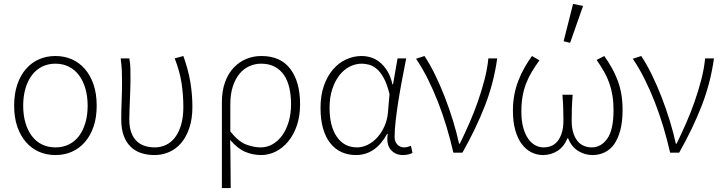

<svg xmlns="http://www.w3.org/2000/svg" viewBox="-20 -777 3675 977"><path d="M262 12Q217 12 179 -4.5Q141 -21 112.5 -53.5Q84 -86 68 -132.5Q52 -179 52 -239Q52 -300 68 -347Q84 -394 112.5 -426.5Q141 -459 179 -475.5Q217 -492 262 -492Q307 -492 345 -475.5Q383 -459 411.5 -426.5Q440 -394 456 -347Q472 -300 472 -239Q472 -179 456 -132.5Q440 -86 411.5 -53.5Q383 -21 345 -4.5Q307 12 262 12ZM262 -27Q300 -27 330.5 -42Q361 -57 382 -85Q403 -113 414.5 -152Q426 -191 426 -239Q426 -287 414.5 -326.5Q403 -366 382 -394Q361 -422 330.5 -437.5Q300 -453 262 -453Q224 -453 193.5 -437.5Q163 -422 142 -394Q121 -366 109.5 -326.5Q98 -287 98 -239Q98 -191 109.5 -152Q121 -113 142 -85Q163 -57 193.5 -42Q224 -27 262 -27Z M766 12Q730 12 699 2Q668 -8 645.5 -29.5Q623 -51 610 -85.5Q597 -120 597 -169Q597 -217 599 -263.5Q601 -310 601 -358Q601 -387 600 -415Q599 -443 594 -480H638Q643 -454 643.5 -428.5Q644 -403 644 -372Q644 -348 643 -321.5Q642 -295 641 -268Q640 -241 639 -215.5Q638 -190 638 -169Q638 -129 648.5 -101.5Q659 -74 677 -57.5Q695 -41 718.5 -34Q742 -27 768 -27Q798 -27 824.5 -39.5Q851 -52 870.5 -77.5Q890 -103 901.5 -141.5Q913 -180 913 -233Q913 -293 904 -353Q895 -413 869 -480L913 -492Q937 -426 948 -362.5Q959 -299 959 -233Q959 -172 943.5 -126Q928 -80 902 -49.5Q876 -19 841 -3.5Q806 12 766 12Z M1109 180V-255Q1109 -314 1125 -358.5Q1141 -403 1169 -432.5Q1197 -462 1233 -477Q1269 -492 1310 -492Q1408 -492 1457.5 -426Q1507 -360 1507 -247Q1507 -186 1490.5 -138Q1474 -90 1446 -56.5Q1418 -23 1382.5 -5.5Q1347 12 1310 12Q1266 12 1227.5 -4.5Q1189 -21 1151 -65Q1152 -30 1152.5 -0.5Q1153 29 1153 57.5Q1153 86 1153.5 115.5Q1154 145 1154 180ZM1307 -27Q1339 -27 1367 -43Q1395 -59 1416 -88Q1437 -117 1449 -157.5Q1461 -198 1461 -247Q1461 -291 1452.5 -329Q1444 -367 1425.5 -394.5Q1407 -422 1378 -437.5Q1349 -453 1308 -453Q1278 -453 1249.5 -440.5Q1221 -428 1199.5 -402.5Q1178 -377 1165 -338Q1152 -299 1152 -245V-108Q1193 -57 1231.5 -42Q1270 -27 1307 -27Z M1791 12Q1751 12 1718 -3Q1685 -18 1661 -48Q1637 -78 1624 -123Q1611 -168 1611 -228Q1611 -291 1628 -340Q1645 -389 1674 -423Q1703 -457 1741 -474.5Q1779 -492 1820 -492Q1844 -492 1868 -484.5Q1892 -477 1913 -460Q1934 -443 1951 -415.5Q1968 -388 1977 -348H1980L2003 -480H2047Q2037 -429 2026.5 -374Q2016 -319 2007.5 -265.5Q1999 -212 1993.5 -164Q1988 -116 1988 -80Q1988 -56 2002 -41.5Q2016 -27 2036 -27Q2045 -27 2054 -29.5Q2063 -32 2071 -35L2079 1Q2071 5 2059 8.5Q2047 12 2030 12Q1992 12 1968.5 -15Q1945 -42 1953 -96H1950Q1891 12 1791 12ZM1797 -27Q1825 -27 1852.5 -41Q1880 -55 1901.5 -79.5Q1923 -104 1937 -136Q1951 -168 1954 -204L1962 -298Q1950 -348 1933.5 -378.5Q1917 -409 1898 -425.5Q1879 -442 1859 -447.5Q1839 -453 1821 -453Q1789 -453 1759.5 -438Q1730 -423 1707.5 -394.5Q1685 -366 1671 -324Q1657 -282 1657 -228Q1657 -135 1694 -81Q1731 -27 1797 -27Z M2287 0Q2272 -66 2252.5 -131Q2233 -196 2209 -257.5Q2185 -319 2157 -375Q2129 -431 2097 -478L2140 -492Q2168 -450 2194.5 -395.5Q2221 -341 2244 -281.5Q2267 -222 2285.5 -161.5Q2304 -101 2316 -46H2320Q2344 -95 2368 -149.5Q2392 -204 2411.5 -260Q2431 -316 2445.5 -371.5Q2460 -427 2465 -480H2510Q2493 -356 2448 -240Q2403 -124 2333 0Z M2743 12Q2712 12 2684 -2Q2656 -16 2635 -44Q2614 -72 2602 -114.5Q2590 -157 2590 -215Q2590 -258 2597.5 -296Q2605 -334 2618 -367.5Q2631 -401 2648.5 -432Q2666 -463 2687 -492L2725 -470Q2703 -440 2686 -411.5Q2669 -383 2657 -352Q2645 -321 2639 -286Q2633 -251 2633 -208Q2633 -163 2642 -129.5Q2651 -96 2666.5 -73Q2682 -50 2702.5 -38.5Q2723 -27 2746 -27Q2765 -27 2783 -33.5Q2801 -40 2815 -56Q2829 -72 2838 -98.5Q2847 -125 2847 -165Q2847 -193 2846 -225.5Q2845 -258 2842 -295H2894Q2891 -258 2890 -225.5Q2889 -193 2889 -165Q2889 -125 2898 -98.5Q2907 -72 2921.5 -56Q2936 -40 2954.5 -33.5Q2973 -27 2991 -27Q3039 -27 3070.5 -72Q3102 -117 3102 -216Q3102 -257 3096.5 -290.5Q3091 -324 3080.5 -354Q3070 -384 3054 -412Q3038 -440 3016 -472L3055 -492Q3076 -462 3093 -432Q3110 -402 3122.5 -369Q3135 -336 3141.5 -299Q3148 -262 3148 -217Q3148 -158 3136.5 -114.5Q3125 -71 3105 -43Q3085 -15 3056.5 -1.5Q3028 12 2995 12Q2956 12 2922 -9Q2888 -30 2871 -73H2867Q2850 -30 2816.5 -9Q2783 12 2743 12ZM2848 -567 2896 -757 2947 -747 2881 -559Z M3390 0Q3375 -66 3355.5 -131Q3336 -196 3312 -257.5Q3288 -319 3260 -375Q3232 -431 3200 -478L3243 -492Q3271 -450 3297.5 -395.5Q3324 -341 3347 -281.5Q3370 -222 3388.5 -161.5Q3407 -101 3419 -46H3423Q3447 -95 3471 -149.5Q3495 -204 3514.5 -260Q3534 -316 3548.5 -371.5Q3563 -427 3568 -480H3613Q3596 -356 3551 -240Q3506 -124 3436 0Z"/></svg>

Font: CV Source Sans Light
Style: Regular
Weight: 300
Designer: Paul D. Hunt
Foundry: Adobe Systems Incorporated
Version: Version 3.001